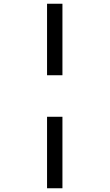

<svg xmlns="http://www.w3.org/2000/svg" viewBox="-20 -779 591 1036"><path d="M233.9 -373H316.9V-758.8H233.9ZM233.9 236.8H316.9V-148.9H233.9Z"/></svg>

Font: Noto Reveo Sans
Style: Regular
Weight: 500
Designer: Monotype Design Team
Foundry: Monotype Imaging Inc.
Version: Version 2.007